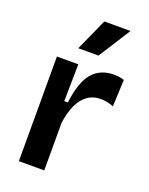

<svg xmlns="http://www.w3.org/2000/svg" viewBox="-142 -828 700 902"><g transform="rotate(20 208.0 -377.0)"><path d="M67 0V-263V-523H174L171 -338H189Q197 -404 216 -447.5Q235 -491 268.5 -513Q302 -535 350 -535Q361 -535 373 -533.5Q385 -532 400 -527L394 -393Q378 -400 361 -403Q344 -406 330 -406Q291 -406 263 -385.5Q235 -365 218 -327.5Q201 -290 194 -238V0ZM249 -594H148L220 -754H351Z"/></g></svg>

Font: Bricolage Grotesque 24pt SemiBold
Style: Regular
Weight: 600
Designer: Mathieu Triay
Foundry: Atelier Triay
Version: Version 1.001;gftools[0.9.33.dev8+g029e19f]